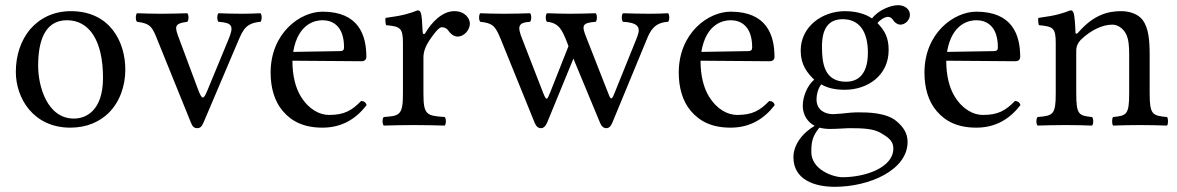

<svg xmlns="http://www.w3.org/2000/svg" viewBox="-20 -482 4535 740"><path d="M41 -205C41 -103 109 10 251 10C315 10 364 -13 398 -46C443 -90 463 -153 463 -214C463 -318 406 -439 253 -439C187 -439 133 -412 96 -369C60 -326 41 -268 41 -205ZM238 -404C324 -404 377 -326 377 -182C377 -56 312 -25 265 -25C161 -25 127 -151 127 -228C127 -315 148 -404 238 -404Z M822 -398C876 -394 882 -382 861 -331L780 -135C764 -96 759 -96 743 -138L671 -331C653 -379 649 -391 702 -398C708 -404 708 -425 702 -431C669 -430 634 -429 601 -429C568 -429 538 -430 508 -431C502 -425 502 -404 508 -398C561 -392 568 -376 588 -325L716 -9C722 6 728 12 741 12C751 12 758 6 765 -11L898 -324C917 -368 928 -393 984 -398C990 -404 990 -425 984 -431C964 -430 940 -429 914 -429C881 -429 847 -430 822 -431C816 -425 816 -404 822 -398Z M1372 -93C1335 -55 1306 -39 1248 -39C1212 -39 1170 -60 1139 -111C1119 -144 1107 -190 1107 -248L1373 -246C1385 -246 1392 -252 1392 -263C1392 -347 1362 -437 1223 -437C1136 -437 1023 -354 1023 -202C1023 -146 1037 -92 1070 -54C1104 -14 1151 10 1223 10C1299 10 1353 -25 1393 -77C1390 -87 1384 -92 1372 -93ZM1110 -282C1129 -395 1199 -404 1223 -404C1261 -404 1306 -383 1306 -299C1306 -290 1302 -285 1291 -285Z M1609 -358C1607 -398 1606 -424 1601 -434C1599 -439 1597 -442 1589 -442C1561 -431 1535 -422 1466 -413C1464 -407 1466 -391 1468 -385C1522 -380 1533 -375 1533 -317V-122C1533 -39 1521 -35 1459 -31C1453 -25 1453 -4 1459 2C1494 1 1533 0 1573 0C1613 0 1659 1 1694 2C1700 -4 1700 -25 1694 -31C1624 -36 1612 -39 1612 -122V-261C1612 -287 1624 -310 1636 -328C1647 -344 1670 -377 1682 -377C1691 -377 1700 -375 1708 -364C1715 -354 1727 -341 1744 -341C1768 -341 1791 -366 1791 -391C1791 -410 1773 -439 1731 -439C1684 -439 1643 -395 1620 -356C1614 -345 1609 -353 1609 -358Z M2023 -398C2029 -404 2029 -425 2023 -431C1993 -430 1958 -429 1922 -429C1884 -429 1857 -430 1831 -431C1825 -425 1825 -404 1831 -398C1878 -393 1889 -383 1910 -331L2041 -8C2047 6 2055 12 2065 12C2074 12 2082 6 2089 -10L2190 -256L2293 -8C2299 6 2307 12 2317 12C2326 12 2334 6 2340 -9L2471 -326C2487 -367 2504 -395 2555 -398C2561 -404 2561 -425 2555 -431C2535 -430 2513 -429 2483 -429C2453 -429 2411 -430 2381 -431C2375 -425 2375 -404 2381 -398C2456 -394 2446 -365 2432 -330L2348 -122C2338 -97 2334 -97 2326 -118L2240 -337C2221 -384 2223 -394 2276 -398C2282 -404 2282 -425 2276 -431C2246 -430 2206 -429 2176 -429C2151 -429 2118 -430 2088 -431C2082 -425 2082 -404 2088 -398C2135 -394 2147 -365 2165 -320L2171 -304L2101 -127C2088 -94 2086 -93 2073 -125L1993 -331C1974 -379 1975 -395 2023 -398Z M2945 -93C2908 -55 2879 -39 2821 -39C2785 -39 2743 -60 2712 -111C2692 -144 2680 -190 2680 -248L2946 -246C2958 -246 2965 -252 2965 -263C2965 -347 2935 -437 2796 -437C2709 -437 2596 -354 2596 -202C2596 -146 2610 -92 2643 -54C2677 -14 2724 10 2796 10C2872 10 2926 -25 2966 -77C2963 -87 2957 -92 2945 -93ZM2683 -282C2702 -395 2772 -404 2796 -404C2834 -404 2879 -383 2879 -299C2879 -290 2875 -285 2864 -285Z M3450 -387C3469 -387 3487 -405 3487 -425C3487 -446 3468 -462 3441 -462C3415 -462 3367 -445 3341 -411C3329 -419 3296 -439 3237 -439C3148 -439 3066 -379 3066 -287C3066 -233 3090 -202 3118 -175C3090 -151 3074 -108 3074 -74C3074 -38 3094 -10 3120 3C3066 35 3038 81 3038 124C3038 211 3120 238 3197 238C3332 238 3478 173 3478 65C3478 33 3463 8 3434 -16C3395 -48 3325 -49 3288 -49C3270 -49 3245 -47 3221 -44C3206 -43 3196 -42 3191 -42C3162 -42 3127 -56 3127 -99C3127 -119 3133 -140 3145 -157C3169 -143 3197 -136 3236 -136C3324 -136 3405 -191 3405 -289C3405 -336 3391 -363 3362 -393C3369 -403 3389 -417 3402 -417C3409 -417 3416 -414 3422 -405C3426 -397 3439 -387 3450 -387ZM3138 10C3149 13 3165 15 3178 15C3209 15 3237 12 3251 12C3301 12 3343 13 3372 29C3411 51 3423 65 3423 91C3423 163 3317 201 3227 201C3191 201 3107 172 3107 104C3107 70 3109 45 3138 10ZM3325 -279C3325 -186 3278 -167 3241 -167C3157 -167 3148 -238 3148 -302C3148 -372 3173 -408 3228 -408C3291 -408 3325 -362 3325 -279Z M3892 -93C3855 -55 3826 -39 3768 -39C3732 -39 3690 -60 3659 -111C3639 -144 3627 -190 3627 -248L3893 -246C3905 -246 3912 -252 3912 -263C3912 -347 3882 -437 3743 -437C3656 -437 3543 -354 3543 -202C3543 -146 3557 -92 3590 -54C3624 -14 3671 10 3743 10C3819 10 3873 -25 3913 -77C3910 -87 3904 -92 3892 -93ZM3630 -282C3649 -395 3719 -404 3743 -404C3781 -404 3826 -383 3826 -299C3826 -290 3822 -285 3811 -285Z M4137 -358C4131 -351 4125 -349 4125 -358C4124 -385 4122 -424 4117 -434C4115 -439 4113 -442 4105 -442C4077 -431 4051 -422 3982 -413C3980 -407 3982 -391 3984 -385C4038 -380 4049 -375 4049 -317V-122C4049 -40 4039 -36 3979 -31C3973 -25 3973 -4 3979 2C4009 1 4049 0 4089 0C4129 0 4159 1 4189 2C4195 -4 4195 -25 4189 -31C4138 -36 4128 -40 4128 -122V-286C4128 -307 4137 -319 4145 -328C4183 -365 4228 -387 4267 -387C4287 -387 4308 -374 4320 -351C4330 -331 4332 -304 4332 -274V-122C4332 -40 4322 -36 4270 -31C4265 -25 4265 -4 4270 2C4300 1 4332 0 4372 0C4412 0 4448 1 4478 2C4483 -4 4483 -25 4478 -31C4422 -36 4411 -40 4411 -122V-271C4411 -326 4407 -374 4384 -405C4367 -427 4336 -439 4301 -439C4252 -439 4196 -426 4137 -358Z"/></svg>

Font: Libertinus Serif
Style: Regular
Weight: 400
Designer: Philipp H. Poll, Khaled Hosny
Foundry: Caleb Maclennan
Version: Version 7.050;RELEASE